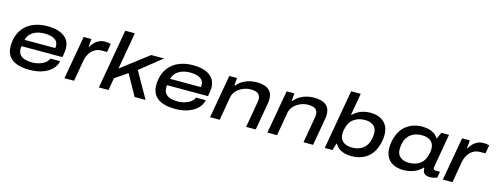

<svg xmlns="http://www.w3.org/2000/svg" viewBox="-21 -1484 5825 2257"><g transform="rotate(15 2891.5 -356.0)"><path d="M331 12Q241 12 177.5 -11Q114 -34 80.5 -81.5Q47 -129 47 -201Q47 -238 53 -271.5Q59 -305 69 -334Q94 -402 142.5 -447.5Q191 -493 258 -516Q325 -539 405 -539Q498 -539 559.5 -514.5Q621 -490 651.5 -445.5Q682 -401 682 -338Q682 -325 680 -304Q678 -283 669 -233H171Q169 -225 168.5 -218Q168 -211 168 -204Q168 -158 189.5 -131Q211 -104 250.5 -92Q290 -80 342 -80Q373 -80 405 -87.5Q437 -95 464 -108Q491 -121 510.5 -139.5Q530 -158 537 -180H655Q648 -141 624 -107Q600 -73 558.5 -46Q517 -19 460.5 -3.5Q404 12 331 12ZM186 -314H560Q561 -321 561.5 -327Q562 -333 562 -339Q562 -379 539.5 -402.5Q517 -426 480 -436.5Q443 -447 398 -447Q345 -447 301.5 -432.5Q258 -418 228 -388.5Q198 -359 186 -314Z M756 0 849 -527H943L935 -431H942Q955 -457 977.5 -481.5Q1000 -506 1032.5 -522.5Q1065 -539 1106 -539Q1126 -539 1144.5 -536.5Q1163 -534 1178 -530L1160 -427H1099Q1056 -427 1024.5 -412Q993 -397 971 -371.5Q949 -346 936 -317Q923 -288 918 -258L873 0Z M1175 0 1302 -724H1419L1340 -274L1671 -527H1827L1564 -317L1743 0H1610L1469 -253L1318 -150L1292 0Z M2103 12Q2013 12 1949.5 -11Q1886 -34 1852.5 -81.5Q1819 -129 1819 -201Q1819 -238 1825 -271.5Q1831 -305 1841 -334Q1866 -402 1914.5 -447.5Q1963 -493 2030 -516Q2097 -539 2177 -539Q2270 -539 2331.5 -514.5Q2393 -490 2423.5 -445.5Q2454 -401 2454 -338Q2454 -325 2452 -304Q2450 -283 2441 -233H1943Q1941 -225 1940.5 -218Q1940 -211 1940 -204Q1940 -158 1961.5 -131Q1983 -104 2022.5 -92Q2062 -80 2114 -80Q2145 -80 2177 -87.5Q2209 -95 2236 -108Q2263 -121 2282.5 -139.5Q2302 -158 2309 -180H2427Q2420 -141 2396 -107Q2372 -73 2330.5 -46Q2289 -19 2232.5 -3.5Q2176 12 2103 12ZM1958 -314H2332Q2333 -321 2333.5 -327Q2334 -333 2334 -339Q2334 -379 2311.5 -402.5Q2289 -426 2252 -436.5Q2215 -447 2170 -447Q2117 -447 2073.5 -432.5Q2030 -418 2000 -388.5Q1970 -359 1958 -314Z M2528 0 2621 -527H2715L2707 -435H2716Q2750 -476 2790 -498Q2830 -520 2871 -529.5Q2912 -539 2949 -539Q3014 -539 3058 -522.5Q3102 -506 3124.5 -472Q3147 -438 3147 -385Q3147 -371 3145.5 -356.5Q3144 -342 3141 -325L3084 0H2967L3021 -311Q3023 -321 3024 -330.5Q3025 -340 3025 -348Q3025 -385 3010 -404.5Q2995 -424 2968.5 -432Q2942 -440 2906 -440Q2872 -440 2837 -429Q2802 -418 2772 -398Q2742 -378 2721.5 -349.5Q2701 -321 2695 -286L2645 0Z M3226 0 3319 -527H3413L3405 -435H3414Q3448 -476 3488 -498Q3528 -520 3569 -529.5Q3610 -539 3647 -539Q3712 -539 3756 -522.5Q3800 -506 3822.5 -472Q3845 -438 3845 -385Q3845 -371 3843.5 -356.5Q3842 -342 3839 -325L3782 0H3665L3719 -311Q3721 -321 3722 -330.5Q3723 -340 3723 -348Q3723 -385 3708 -404.5Q3693 -424 3666.5 -432Q3640 -440 3604 -440Q3570 -440 3535 -429Q3500 -418 3470 -398Q3440 -378 3419.5 -349.5Q3399 -321 3393 -286L3343 0Z M4250 12Q4181 12 4129.5 -11Q4078 -34 4050 -84H4043L4018 0H3924L4051 -724H4168L4121 -457H4128Q4154 -484 4186.5 -502Q4219 -520 4257 -529.5Q4295 -539 4336 -539Q4406 -539 4456.5 -515Q4507 -491 4535 -444Q4563 -397 4563 -329Q4563 -292 4557 -258.5Q4551 -225 4541 -196Q4520 -127 4478 -80.5Q4436 -34 4378 -11Q4320 12 4250 12ZM4231 -87Q4284 -87 4326.5 -105.5Q4369 -124 4397 -161Q4425 -198 4435 -255Q4437 -271 4438.5 -281.5Q4440 -292 4440.5 -300Q4441 -308 4441 -314Q4441 -356 4423 -384Q4405 -412 4372 -426Q4339 -440 4296 -440Q4255 -440 4220.5 -429Q4186 -418 4158.5 -397Q4131 -376 4113 -344Q4095 -312 4087 -268Q4085 -256 4083.5 -246.5Q4082 -237 4081.5 -230Q4081 -223 4081 -216Q4081 -173 4099.5 -144.5Q4118 -116 4151.5 -101.5Q4185 -87 4231 -87Z M4883 12Q4812 12 4761 -12.5Q4710 -37 4683 -84Q4656 -131 4656 -198Q4656 -236 4662 -269Q4668 -302 4678 -331Q4700 -401 4742 -446.5Q4784 -492 4842 -515.5Q4900 -539 4969 -539Q5013 -539 5049.5 -529.5Q5086 -520 5114.5 -501Q5143 -482 5161 -451H5168L5202 -527H5295L5273 -402Q5263 -343 5255 -296.5Q5247 -250 5241 -215.5Q5235 -181 5230.5 -157Q5226 -133 5224.5 -120Q5223 -107 5223 -105Q5223 -92 5230 -86Q5237 -80 5253 -80H5305L5292 -5Q5281 -1 5255.5 5.5Q5230 12 5201 12Q5171 12 5151 1Q5131 -10 5122 -32Q5119 -42 5117 -53Q5115 -64 5115 -76L5106 -77Q5065 -32 5006.5 -10Q4948 12 4883 12ZM4923 -87Q4964 -87 4999 -97.5Q5034 -108 5061 -129Q5088 -150 5106 -182.5Q5124 -215 5132 -258Q5135 -271 5136 -280.5Q5137 -290 5137.5 -297.5Q5138 -305 5138 -311Q5138 -354 5120 -383Q5102 -412 5068 -426Q5034 -440 4988 -440Q4935 -440 4892.5 -421.5Q4850 -403 4821.5 -366Q4793 -329 4783 -271Q4781 -257 4780 -246Q4779 -235 4778.5 -227.5Q4778 -220 4778 -213Q4778 -152 4817 -119.5Q4856 -87 4923 -87Z M5361 0 5454 -527H5548L5540 -431H5547Q5560 -457 5582.5 -481.5Q5605 -506 5637.5 -522.5Q5670 -539 5711 -539Q5731 -539 5749.5 -536.5Q5768 -534 5783 -530L5765 -427H5704Q5661 -427 5629.5 -412Q5598 -397 5576 -371.5Q5554 -346 5541 -317Q5528 -288 5523 -258L5478 0Z"/></g></svg>

Font: Archivo Expanded Medium
Style: Italic
Weight: 500
Width: 7
Italic angle: -10°
Designer: Hector Gatti
Foundry: Omnibus-Type
Version: Version 2.001